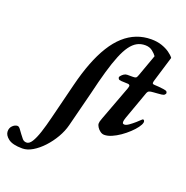

<svg xmlns="http://www.w3.org/2000/svg" viewBox="-369 -859 1260 1303"><g transform="rotate(20 261.0 -207.0)"><path d="M-67.5 290.8Q-138.2 290.8 -169.4 266.8Q-200.6 242.9 -200.6 214.6Q-200.6 189.7 -184 173.8Q-167.5 157.8 -149.3 157.8Q-139.6 157.8 -128.5 172.5Q-117.4 187.1 -107.4 201.4Q-96.8 216.3 -85.1 229.9Q-73.4 243.4 -54.6 243.4Q-34.5 243.4 -17.2 215.9Q0.1 188.4 16.5 138.8Q32.8 89.2 48.8 24.1L112.9 -232.5Q136.2 -326.3 165.3 -401.7Q194.4 -477 229.8 -534Q265.2 -591.1 307.4 -629Q349.6 -666.9 398.6 -685.9Q447.7 -705 503.3 -705Q545.4 -705 579 -693.7Q612.5 -682.3 636.3 -665.5Q660.1 -648.8 672.1 -632.2L615 -443.8Q611.4 -429.4 615.3 -425.4Q619.2 -421.3 629.7 -421.3Q643.1 -421.3 658.8 -419.6Q674.4 -417.8 692.4 -415.8Q714.9 -412.8 719.2 -407.6Q723.6 -402.5 723.6 -395Q723.6 -392.2 717.9 -385.3Q712.3 -378.3 696.4 -376.5Q683.4 -375.5 669.5 -374Q655.7 -372.5 637 -371.5Q618.5 -370.5 609.1 -366.5Q599.8 -362.5 595.3 -351.6L521.1 -144.9Q513.8 -123.9 513.8 -113.7Q513.8 -103.4 518.5 -100.9Q523.1 -98.4 528.4 -98.4Q540.8 -98.4 559.5 -111.6Q578.3 -124.9 597.9 -142Q617.5 -159.1 630 -171.6Q632.8 -174.4 635 -175Q637.3 -175.7 638.1 -174.6Q643 -173.3 645.4 -167.7Q647.8 -162.1 646.4 -155.5Q643.5 -140.2 627.6 -118.6Q611.8 -97 587.1 -73.9Q562.5 -50.7 533.7 -30.7Q504.9 -10.8 476.3 1.6Q447.7 14 423.3 14Q407.9 14 393.8 3.8Q379.7 -6.4 370.8 -20.6Q361.8 -34.9 361.8 -46Q361.8 -53.1 363.8 -61.4Q365.9 -69.7 372.5 -87.2L466.7 -339.4Q472.8 -356.3 468.1 -361.7Q463.3 -367 455.9 -367L407.7 -369Q390.6 -370 386.9 -376.6Q383.1 -383.1 383.1 -388.8Q383.1 -390.8 389.8 -399.1Q396.4 -407.5 407.6 -415.1Q418.8 -422.6 431.1 -422.6H472.8Q487.9 -422.6 494 -426.9Q500.2 -431.2 505.8 -448L562.2 -604.5Q552 -619.8 530.7 -636.5Q509.3 -653.2 478 -653.2Q445.9 -653.2 419.5 -638.8Q393.2 -624.3 370.5 -592.9Q347.9 -561.6 327.2 -510.8Q306.5 -460 285.8 -388.5Q265.1 -317 242.6 -221.2L177.7 33.8Q166 79.6 139.7 125.1Q113.3 170.6 78.4 208.1Q43.6 245.6 5.6 268.2Q-32.5 290.8 -67.5 290.8Z"/></g></svg>

Font: EB Garamond
Style: Italic
Weight: 400
Italic angle: -17.2°
Designer: Georg Duffner and Octavio Pardo
Foundry: Georg Duffner
Version: Version 1.001